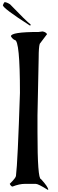

<svg xmlns="http://www.w3.org/2000/svg" viewBox="-20 -1675 525 1743"><path d="M331.1 -1384.8Q79.1 -1384.8 79.1 -1345.7Q93.8 -1320.3 114.3 -1311.5Q161.1 -1311.5 161.1 -832Q140.6 -200.2 125 -79.1Q125 -61.5 68.4 -5.9Q81.1 18.6 93.8 18.6Q155.3 -5.9 207 -5.9H304.7Q327.1 -5.9 413.1 47.9H418Q418 22.5 351.6 -49.8Q320.3 -49.8 320.3 -475.6V-627L331.1 -1150.4Q331.1 -1245.1 340.8 -1277.3L407.2 -1365.2Q395.5 -1384.8 366.2 -1389.6ZM22.5 -1655.3Q17.6 -1655.3 5.9 -1627.9Q5.9 -1600.6 251 -1443.4H253.9L257.8 -1446.3V-1453.1Q217.8 -1483.4 71.3 -1635.7Q41 -1655.3 22.5 -1655.3Z"/></svg>

Font: Elementary Gothic 
Style: Regular
Weight: 400
Designer: Bill Roach / W.K. Roach
Version: Version 1.00 April 18, 2012, initial release